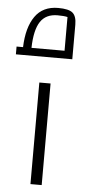

<svg xmlns="http://www.w3.org/2000/svg" viewBox="-65 -852 395 885"><g transform="rotate(5 132.5 -410.0)"><path d="M111 -470H163V0H111ZM253 -750V-590H-8V-626H22Q25 -717 61 -768.5Q97 -820 168 -820Q217 -820 235 -804.5Q253 -789 253 -750ZM214 -626V-782Q198 -786 168 -786Q114 -786 88.5 -747.5Q63 -709 61 -626Z"/></g></svg>

Font: Changa ExtraLight
Style: Regular
Weight: 275
Designer: Eduardo Rodriguez Tunni
Foundry: Eduardo Rodriguez Tunni
Version: Version 2.002; ttfautohint (v1.5) -l 8 -r 50 -G 200 -x 14 -H